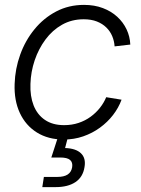

<svg xmlns="http://www.w3.org/2000/svg" viewBox="-20 -558 574 782"><path d="M239.7 10.3Q176.3 10.3 130.4 -18.3Q84.5 -46.9 60.8 -97.9Q37.1 -148.9 39.6 -216.3Q41.5 -277.8 62.3 -335.4Q83 -393.1 120.4 -438.7Q157.7 -484.4 208.7 -511.2Q259.8 -538.1 322.3 -538.1Q364.7 -538.1 398.9 -525.1Q433.1 -512.2 457.5 -489.7Q481.9 -467.3 495.6 -438.2Q509.3 -409.2 510.7 -376.5L446.8 -369.1Q445.3 -391.1 437 -410.9Q428.7 -430.7 413.1 -446Q397.5 -461.4 374.5 -470.5Q351.6 -479.5 320.8 -479.5Q272 -479.5 232.7 -457.3Q193.4 -435.1 165.3 -397.2Q137.2 -359.4 121.3 -312.5Q105.5 -265.6 104 -216.3Q102.1 -166.5 116.9 -128.7Q131.8 -90.8 163.1 -69.6Q194.3 -48.3 241.2 -48.3Q272.9 -48.3 300 -57.4Q327.1 -66.4 349.1 -82.5Q371.1 -98.6 387.2 -119.1Q403.3 -139.6 412.6 -162.1L475.1 -151.9Q462.9 -118.7 440.4 -89.6Q418 -60.5 387.2 -38.1Q356.4 -15.6 319.1 -2.7Q281.7 10.3 239.7 10.3ZM152.3 204.1 158.7 162.6H212.9Q240.7 162.6 255.6 152.8Q270.5 143.1 273.9 123Q276.9 103.5 265.4 93.5Q253.9 83.5 225.1 83.5H189L222.2 -18.6H258.3L256.8 0L245.1 44.9Q289.1 46.4 309.8 66.4Q330.6 86.4 324.2 122.6Q317.9 163.1 287.4 183.6Q256.8 204.1 206.5 204.1Z"/></svg>

Font: Inter 24pt Light
Style: Italic
Weight: 300
Italic angle: -9.3988°
Designer: Rasmus Andersson
Foundry: rsms
Version: Version 4.001;git-66647c0bb